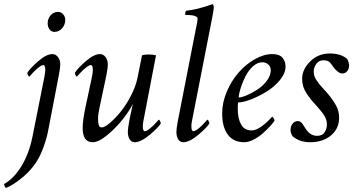

<svg xmlns="http://www.w3.org/2000/svg" viewBox="-103 -689 1752 938"><path d="M114.3 -315.4Q118.2 -338.9 118.2 -346.7Q118.2 -371.1 108.4 -371.1Q103.5 -371.1 96.4 -366.9Q89.4 -362.8 82.3 -356.9Q75.2 -351.1 67.6 -343.8Q60.1 -336.4 54.7 -330.6Q49.8 -324.2 44.9 -319.3L40 -314.5Q37.6 -314.5 33.9 -321.5Q30.3 -328.6 30.3 -333Q43 -354.5 83.3 -389.6Q123.5 -424.8 153.3 -424.8Q168.9 -424.8 180.2 -410.2Q191.4 -395.5 191.4 -374Q191.4 -358.4 184.6 -322.3L130.9 -43.9Q123.5 -7.3 106.4 38.3Q89.4 84 61.5 121.1Q33.2 158.2 -5.9 188Q-44.9 217.8 -74.2 229.5Q-77.1 227.1 -80.1 220.9Q-83 214.8 -83 210Q-33.7 182.1 2.9 120.8Q39.6 59.6 55.7 -21.5ZM180.7 -630.9Q195.8 -630.9 205.8 -619.1Q215.8 -607.4 215.8 -591.8Q215.8 -568.4 200.4 -550.8Q185.1 -533.2 163.1 -533.2Q147.9 -533.2 138.9 -545.7Q129.9 -558.1 129.9 -575.2Q129.9 -597.7 144.5 -614.3Q159.2 -630.9 180.7 -630.9Z M528.3 -96.7Q530.8 -111.3 533.7 -124.5Q536.6 -137.7 540 -153.8Q543.5 -169.9 545.9 -181.6Q532.2 -151.9 499 -109.1Q465.8 -66.4 422.6 -30.3Q379.4 5.9 349.6 5.9Q300.8 5.9 300.8 -64.5Q300.8 -99.1 314.5 -165L346.7 -315.4Q350.6 -338.9 350.6 -346.7Q350.6 -371.1 340.8 -371.1Q335.9 -371.1 328.9 -366.9Q321.8 -362.8 314.7 -356.9Q307.6 -351.1 300 -343.8Q292.5 -336.4 287.1 -330.6Q282.2 -324.2 277.3 -319.3L272.5 -314.5Q270 -314.5 266.4 -321.5Q262.7 -328.6 262.7 -333Q275.4 -354.5 315.7 -389.6Q356 -424.8 385.7 -424.8Q401.4 -424.8 412.6 -410.2Q423.8 -395.5 423.8 -374Q423.8 -358.4 417 -322.3L382.8 -161.1Q376 -130.4 376 -108.4Q376 -87.9 379.6 -77.1Q383.3 -66.4 394.5 -66.4Q407.7 -66.4 433.3 -87.9Q459 -109.4 486.1 -142.6Q513.2 -175.8 537.1 -222.2Q561 -268.6 569.3 -311.5Q572.8 -328.6 579.6 -362.5Q586.4 -396.5 590.8 -418.9Q604 -422.9 621.1 -422.9Q643.6 -422.9 659.2 -418.9L598.6 -103.5Q594.7 -84 594.7 -72.3Q594.7 -47.9 604.5 -47.9Q609.4 -47.9 616.5 -52Q623.5 -56.2 630.6 -62Q637.7 -67.9 645.3 -75.2Q652.8 -82.5 658.2 -88.4Q663.1 -94.7 668 -99.6L672.9 -104.5Q675.3 -104.5 679 -97.4Q682.6 -90.3 682.6 -85.9Q670.4 -65.4 627.7 -29.8Q585 5.9 554.7 5.9Q539.6 5.9 530.5 -8.3Q521.5 -22.5 521.5 -44.9Q521.5 -60.5 528.3 -96.7Z M853.5 -545.9Q862.3 -585.4 862.3 -597.7Q862.3 -616.2 802.7 -616.2Q800.8 -619.1 802.2 -626.5Q803.7 -633.8 806.6 -636.7Q860.4 -641.6 935.5 -668.9Q941.4 -665.5 941.4 -650.4Q941.4 -640.6 928.7 -577.1L835.9 -103.5Q832 -87.9 832 -72.3Q832 -47.9 841.8 -47.9Q846.7 -47.9 853.8 -52Q860.8 -56.2 867.9 -62Q875 -67.9 882.6 -75.2Q890.1 -82.5 895.5 -88.4Q900.4 -94.7 905.3 -99.6L910.2 -104.5Q912.6 -104.5 916.3 -97.4Q919.9 -90.3 919.9 -85.9Q907.7 -65.4 865 -29.8Q822.3 5.9 792 5.9Q776.4 5.9 767.6 -8.3Q758.8 -22.5 758.8 -44.9Q758.8 -60.5 765.6 -96.7Z M1227.5 -424.8Q1261.7 -424.8 1276.9 -407.2Q1292 -389.6 1292 -364.3Q1292 -331.1 1264.4 -297.6Q1236.8 -264.2 1198.7 -241Q1160.6 -217.8 1122.3 -203.1Q1084 -188.5 1060.5 -188.5Q1058.6 -182.6 1058.6 -157.2Q1058.6 -109.4 1075 -80.6Q1091.3 -51.8 1126 -51.8Q1133.8 -51.8 1142.8 -54.7Q1151.9 -57.6 1159.9 -62Q1168 -66.4 1176.5 -72.5Q1185.1 -78.6 1191.7 -84.5Q1198.2 -90.3 1205.1 -96.7Q1211.9 -103 1215.8 -107.4Q1219.7 -111.3 1223.1 -115.2L1226.6 -119.1Q1229 -119.1 1233.6 -111.6Q1238.3 -104 1238.3 -99.6Q1232.4 -89.8 1217.8 -73.7Q1203.1 -57.6 1182.6 -39.1Q1162.1 -20.5 1136.7 -7.3Q1111.3 5.9 1089.8 5.9Q1038.1 5.9 1010.3 -30.8Q982.4 -67.4 982.4 -135.7Q982.4 -188 1005.1 -241.5Q1027.8 -294.9 1062.7 -334.7Q1097.7 -374.5 1141.8 -399.7Q1186 -424.8 1227.5 -424.8ZM1062.5 -212.9Q1077.6 -212.9 1103.3 -223.9Q1128.9 -234.9 1155.3 -252Q1181.6 -269 1200.7 -294.7Q1219.7 -320.3 1219.7 -345.7Q1219.7 -364.3 1207 -374.5Q1194.3 -384.8 1178.7 -384.8Q1154.8 -384.8 1133.1 -365.2Q1111.3 -345.7 1096.9 -317.4Q1082.5 -289.1 1073.5 -261.2Q1064.5 -233.4 1062.5 -212.9Z M1508.8 -427.7Q1562 -427.7 1592.8 -401.4Q1596.2 -396.5 1599.4 -386Q1602.5 -375.5 1602.5 -370.1Q1602.5 -353 1593.3 -341.6Q1584 -330.1 1569.3 -330.1Q1548.3 -330.1 1523.4 -364.3Q1522.9 -365.2 1519.8 -369.9Q1516.6 -374.5 1515.6 -375.7Q1514.6 -377 1511.7 -380.6Q1508.8 -384.3 1507.1 -385.5Q1505.4 -386.7 1501.7 -388.9Q1498 -391.1 1494.9 -392.1Q1491.7 -393.1 1487.3 -393.8Q1482.9 -394.5 1477.5 -394.5Q1454.6 -394.5 1442.1 -376.7Q1429.7 -358.9 1429.7 -339.8Q1429.7 -328.6 1432.6 -318.4Q1435.5 -308.1 1444.3 -295.7Q1453.1 -283.2 1457.5 -277.3Q1461.9 -271.5 1476.6 -255.6Q1491.2 -239.7 1494.1 -236.3Q1522.5 -203.1 1538.1 -175Q1553.7 -147 1553.7 -114.3Q1553.7 -60.5 1513.9 -27.3Q1474.1 5.9 1412.1 5.9Q1360.8 5.9 1326.2 -23.4Q1316.4 -39.6 1316.4 -52.7Q1316.4 -73.2 1326.9 -85.4Q1337.4 -97.7 1352.5 -97.7Q1359.4 -97.7 1365.5 -93.3Q1371.6 -88.9 1375 -83.7Q1378.4 -78.6 1384.8 -68.6Q1391.1 -58.6 1394.5 -53.7Q1415.5 -25.4 1446.3 -25.4Q1472.2 -25.4 1483.2 -43.2Q1494.1 -61 1494.1 -82Q1494.1 -86.9 1493.2 -92Q1492.2 -97.2 1491.5 -101.3Q1490.7 -105.5 1488 -111.1Q1485.4 -116.7 1483.9 -119.9Q1482.4 -123 1478.3 -128.9Q1474.1 -134.8 1472.4 -137.2Q1470.7 -139.6 1465.3 -146.2Q1460 -152.8 1458.5 -154.5Q1457 -156.2 1450.7 -163.3Q1444.3 -170.4 1443.4 -171.9Q1425.3 -191.9 1417 -201.9Q1408.7 -211.9 1396.2 -230.5Q1383.8 -249 1378.4 -266.8Q1373 -284.7 1373 -304.7Q1373 -349.1 1411.9 -388.4Q1450.7 -427.7 1508.8 -427.7Z"/></svg>

Font: Amiri
Style: Slanted
Weight: 400
Italic angle: 9°
Designer: Khaled Hosny
Version: Version 000.107